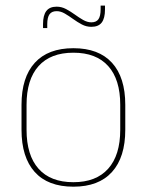

<svg xmlns="http://www.w3.org/2000/svg" viewBox="-20 -674 539 705"><path d="M249.5 11.5Q156 11.5 107.5 -42.5Q59 -96.5 59 -197.5V-289Q59 -390 107.8 -443.5Q156.5 -497 249.5 -497Q342.5 -497 391.2 -443.5Q440 -390 440 -289V-197.5Q440 -96.5 391.2 -42.5Q342.5 11.5 249.5 11.5ZM249.5 -5Q333 -5 377.2 -54.5Q421.5 -104 421.5 -197.5V-289Q421.5 -382 377.5 -431.2Q333.5 -480.5 249.5 -480.5Q165.5 -480.5 121.5 -431.2Q77.5 -382 77.5 -289V-197.5Q77.5 -104 121.5 -54.5Q165.5 -5 249.5 -5ZM315.5 -575.5Q297 -575.5 280.5 -584.2Q264 -593 248.5 -604.2Q233 -615.5 218 -624.2Q203 -633 188 -633Q170 -633 161.8 -621.5Q153.5 -610 153.5 -585V-571H138V-585.5Q138 -617.5 150 -633.5Q162 -649.5 188 -649.5Q206 -649.5 222.5 -640.8Q239 -632 254.5 -620.8Q270 -609.5 285.2 -600.8Q300.5 -592 315.5 -592Q333.5 -592 341.5 -603.5Q349.5 -615 349.5 -640V-653.5H365.5V-639Q365.5 -607 353.5 -591.2Q341.5 -575.5 315.5 -575.5Z"/></svg>

Font: Anek Kannada Medium Thin
Style: Regular
Weight: 250
Version: Version 1.003